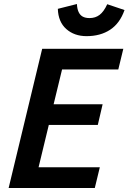

<svg xmlns="http://www.w3.org/2000/svg" viewBox="-20 -936 640 956"><path d="M23 0 190 -693H594L569 -590H289L247 -417H491L467 -314H223L172 -103H477L452 0ZM411 -756Q350 -756 310 -791.5Q270 -827 268 -892L363 -916Q364 -892 371.5 -876Q379 -860 392.5 -853Q406 -846 426 -846Q455 -846 476 -862Q497 -878 514 -915L600 -886Q577 -820 528.5 -788Q480 -756 411 -756Z"/></svg>

Font: Ubuntu Sans Mono SemiBold
Style: Italic
Weight: 600
Italic angle: -13.5°
Monospace: yes
Designer: Dalton Maag Ltd
Foundry: Dalton Maag Ltd
Version: Version 1.006